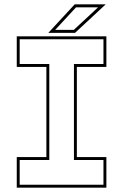

<svg xmlns="http://www.w3.org/2000/svg" viewBox="-20 -868 570 888"><path d="M57.5 0V-141.5H194.5V-558.5H57.5V-700H472V-558.5H335.5V-141.5H472V0ZM71 -13.5H458.5V-128H322V-572H458.5V-686.5H71V-572H208V-128H71ZM203.5 -716 325.5 -848H469L327 -716ZM235.5 -730H321.5L433.5 -834H331.5Z"/></svg>

Font: Tourney Thin Thin
Style: Regular
Weight: 250
Version: Version 1.015